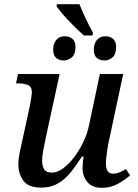

<svg xmlns="http://www.w3.org/2000/svg" viewBox="-20 -891 660 921"><path d="M382 -721Q348 -751 311 -790Q274 -829 251 -861L253 -871H361Q373 -840 391 -802.5Q409 -765 426 -734L424 -721ZM286 -601Q263 -601 249 -613.5Q235 -626 235 -652Q235 -682 250 -699.5Q265 -717 290 -717Q313 -717 327.5 -704.5Q342 -692 342 -666Q342 -630 324 -615.5Q306 -601 286 -601ZM482 -601Q458 -601 444 -613.5Q430 -626 430 -652Q430 -682 445 -699.5Q460 -717 486 -717Q508 -717 522.5 -704.5Q537 -692 537 -666Q537 -630 519.5 -615.5Q502 -601 482 -601ZM469 10Q422 10 399 -18Q376 -46 376 -85Q376 -107 381 -140H373Q345 -96 317.5 -62.5Q290 -29 256.5 -10Q223 9 177 9Q116 9 92 -24.5Q68 -58 68 -102Q68 -127 74 -157Q80 -187 86 -212L124 -387Q127 -403 130 -422.5Q133 -442 133 -447Q133 -475 114.5 -483Q96 -491 68 -491H57L66 -536H266L201 -237Q195 -210 188.5 -175.5Q182 -141 182 -120Q182 -96 191.5 -79.5Q201 -63 229 -63Q254 -63 282 -83Q310 -103 335 -136Q360 -169 379.5 -209.5Q399 -250 407 -290L459 -536H571L502 -213Q499 -201 496 -181Q493 -161 490.5 -141Q488 -121 488 -107Q488 -58 521 -58Q538 -58 552 -63.5Q566 -69 584 -80L604 -50Q581 -29 546 -9.5Q511 10 469 10Z"/></svg>

Font: Noto Serif Medium
Style: Italic
Weight: 500
Italic angle: -12°
Designer: Monotype Design Team
Foundry: Monotype Imaging Inc.
Version: Version 2.014; ttfautohint (v1.8.4.7-5d5b)